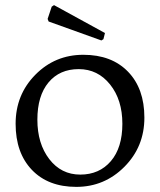

<svg xmlns="http://www.w3.org/2000/svg" viewBox="-20 -721 625 750"><path d="M172.5 -99.5C141.5 -139.8 126 -191.2 126 -253.5C126 -315.8 140.5 -364.3 169.5 -399C198.5 -433.7 237.8 -451 287.5 -451C337.2 -451 378 -431 410 -391C442 -351 458 -299.8 458 -237.5C458 -175.2 443 -126.5 413 -91.5C383 -56.5 343.2 -39 293.5 -39C243.8 -39 203.5 -59.2 172.5 -99.5ZM466 -69.5C518 -121.8 544 -185.8 544 -261.5C544 -337.2 522.7 -397 480 -441C437.3 -485 379.2 -507 305.5 -507C231.8 -507 169.3 -481 118 -429C66.7 -377 41 -313.2 41 -237.5C41 -161.8 62.2 -101.8 104.5 -57.5C146.8 -13.2 204.7 9 278 9C351.3 9 414 -17.2 466 -69.5ZM170 -637 376 -563 384 -568 390 -592 191 -701 182 -695 166 -647Z"/></svg>

Font: Alegreya SC
Style: Regular
Weight: 400
Designer: Juan Pablo del Peral
Foundry: Juan Pablo del Peral
Version: Version 1.003